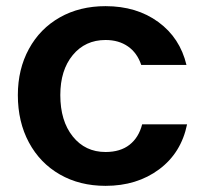

<svg xmlns="http://www.w3.org/2000/svg" viewBox="-20 -593 661 624"><path d="M38 -284Q38 -368 74 -434Q110 -500 174.5 -536.5Q239 -573 323 -573Q424 -573 494.5 -521.5Q565 -470 586 -382H439Q426 -421 396 -442Q366 -463 323 -463Q257 -463 216.5 -414Q176 -365 176 -284Q176 -200 216.5 -149.5Q257 -99 323 -99Q371 -99 401 -122.5Q431 -146 442 -189H588Q569 -96 497 -42.5Q425 11 323 11Q239 11 174.5 -26Q110 -63 74 -130Q38 -197 38 -284Z"/></svg>

Font: Open Sauce One
Style: Bold
Weight: 700
Designer: Alfredo Marco Pradil
Foundry: Creative Sauce Fz LLC
Version: Version 1.477